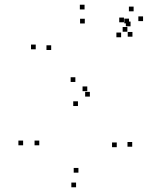

<svg xmlns="http://www.w3.org/2000/svg" viewBox="-20 -772 660 814"><path d="M540.5 -150V-170H520.5V-150ZM361 -362.5V-382.5H341V-362.5ZM197 -560V-580H177V-560ZM339.5 -672.5V-692.5H319.5V-672.5ZM493.5 -614V-634H473.5V-614ZM541.5 -616.5V-636.5H521.5V-616.5ZM533.5 -660.5V-680.5H513.5V-660.5ZM338.5 -732V-752H318.5V-732ZM131.5 -563V-583H111.5V-563ZM310.5 -322.5V-342.5H290.5V-322.5ZM475 -148V-168H455V-148ZM312.5 -40V-60H292.5V-40ZM146.5 -156V-176H126.5V-156ZM350 -385.5V-405.5H330V-385.5ZM586.5 -682.5V-702.5H566.5V-682.5ZM546.5 -724V-744H526.5V-724ZM505.5 -677.5V-697.5H485.5V-677.5ZM520 -637.5V-657.5H500V-637.5ZM527 -673V-693H507V-673ZM299.5 -424.5V-444.5H279.5V-424.5ZM78 -156V-176H58V-156ZM302.5 22V2H282.5V22Z"/></svg>

Font: Monaspace Radon Dots Var
Style: Regular
Weight: 400
Designer: Riley Cran and the Lettermatic Team
Version: Version 1.100 (Monaspace Radon Dots)